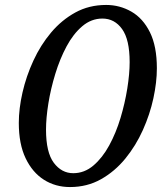

<svg xmlns="http://www.w3.org/2000/svg" viewBox="-20 -745 656 776"><path d="M263 11Q204 11 157.5 -18.5Q111 -48 83.5 -105.5Q56 -163 56 -248Q56 -306 71 -371.5Q86 -437 115 -500Q144 -563 186.5 -613.5Q229 -664 284.5 -694.5Q340 -725 409 -725Q464 -725 511 -698Q558 -671 586 -614.5Q614 -558 614 -469Q614 -413 600 -348Q586 -283 557.5 -219.5Q529 -156 486.5 -104Q444 -52 388 -20.5Q332 11 263 11ZM276 -45Q321 -45 357.5 -76Q394 -107 421.5 -157.5Q449 -208 467 -268Q485 -328 494.5 -387.5Q504 -447 504 -494Q504 -585 473.5 -627.5Q443 -670 394 -670Q349 -670 312.5 -639Q276 -608 249 -557.5Q222 -507 203.5 -446.5Q185 -386 175.5 -327Q166 -268 166 -221Q166 -129 197.5 -87Q229 -45 276 -45Z"/></svg>

Font: Noto Serif ExtraCondensed Medium
Style: Italic
Weight: 500
Width: 2
Italic angle: -12°
Designer: Monotype Design Team
Foundry: Monotype Imaging Inc.
Version: Version 2.013; ttfautohint (v1.8.4.7-5d5b)